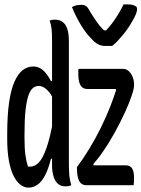

<svg xmlns="http://www.w3.org/2000/svg" viewBox="-20 -847 647 878"><path d="M132 -543Q150 -543 164.5 -534.5Q179 -526 191 -511Q203 -496 213 -476H227V-386Q218 -409 206 -424Q194 -439 181.5 -446.5Q169 -454 157 -454Q144 -454 132 -445.5Q120 -437 111 -413Q102 -389 97 -345Q92 -301 92 -229V-219Q92 -166 96.5 -135.5Q101 -105 108 -85Q111 -85 113.5 -85Q116 -85 119 -85Q139 -85 157.5 -104Q176 -123 193 -171.5Q210 -220 225 -307V-121H213Q201 -73 185.5 -44Q170 -15 151 -2Q132 11 110 11Q90 11 72 -3.5Q54 -18 41 -45Q28 -72 20.5 -113.5Q13 -155 13 -210V-234Q13 -322 22 -381.5Q31 -441 47.5 -476.5Q64 -512 85.5 -527.5Q107 -543 132 -543ZM233 -757Q252 -757 266 -747Q280 -737 287.5 -715.5Q295 -694 295 -658Q295 -583 295 -512Q295 -441 295 -371.5Q295 -302 295 -235Q295 -168 295 -100Q295 -67 297 -45.5Q299 -24 306 0Q302 2 299 2.5Q296 3 292.5 4Q289 5 285.5 5Q282 5 278 5Q259 5 246 -5.5Q233 -16 225.5 -38Q218 -60 218 -93Q218 -172 218 -243.5Q218 -315 218 -383Q218 -451 218 -519.5Q218 -588 218 -661Q218 -692 216 -713Q214 -734 207 -753Q209 -754 212 -754.5Q215 -755 218.5 -756Q222 -757 225.5 -757Q229 -757 233 -757ZM339 -532H544Q558 -532 569.5 -521Q581 -510 587 -494Q593 -478 593 -462V-457Q593 -442 582 -409Q571 -376 551.5 -333.5Q532 -291 507 -245Q482 -199 453 -157Q442 -140 430.5 -125.5Q419 -111 407 -97L408 -91H554Q575 -91 584 -77Q593 -63 593 -32Q593 -24 592.5 -15Q592 -6 591 0H377Q360 0 350.5 -8.5Q341 -17 336.5 -34Q332 -51 332 -75V-83Q361 -122 388.5 -167Q416 -212 440.5 -261.5Q465 -311 485 -362Q492 -381 498.5 -398.5Q505 -416 511 -435L509 -440H381Q364 -440 355 -448.5Q346 -457 342 -472.5Q338 -488 338 -509Q338 -515 338 -521Q338 -527 339 -532ZM493 -637Q489 -637 484 -637Q479 -637 472.5 -637Q466 -637 459 -637Q444 -637 429.5 -644Q415 -651 396 -672Q384 -684 373 -698.5Q362 -713 351 -731Q340 -749 329.5 -769.5Q319 -790 309 -815Q315 -818 322 -820.5Q329 -823 337 -824Q345 -825 352 -825Q366 -825 374.5 -818.5Q383 -812 393 -792Q410 -764 428 -739.5Q446 -715 472 -694L436 -708H488L450 -693Q480 -721 504.5 -757Q529 -793 545 -827H563Q579 -827 588.5 -824Q598 -821 602.5 -817Q607 -813 607 -806Q607 -797 602 -783.5Q597 -770 585 -750Q576 -734 565.5 -718.5Q555 -703 543 -688.5Q531 -674 518.5 -660.5Q506 -647 493 -637Z"/></svg>

Font: Recursive Monospace Casual
Style: Regular
Weight: 400
Version: Version 1.047